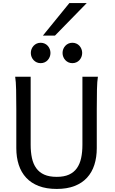

<svg xmlns="http://www.w3.org/2000/svg" viewBox="-20 -1209 743 1241"><path d="M612.8 -712.9Q607.9 -683.6 606.7 -630.1Q605.5 -576.7 605.5 -500.5V-251.5Q605.5 -191.9 589.8 -143.3Q574.2 -94.7 542.2 -60.1Q510.3 -25.4 461.4 -6.6Q412.6 12.2 346.7 12.2Q279.8 12.2 230.7 -6.6Q181.6 -25.4 149.4 -60.1Q117.2 -94.7 101.3 -143.3Q85.4 -191.9 85.4 -251.5V-500.5Q85.4 -572.8 84.2 -628.2Q83 -683.6 78.1 -712.9H178.2V-273.4Q178.2 -225.6 186.5 -187.3Q194.8 -148.9 214.4 -121.8Q233.9 -94.7 266.1 -80.3Q298.3 -65.9 346.7 -65.9Q394 -65.9 425.8 -80.3Q457.5 -94.7 476.8 -121.8Q496.1 -148.9 504.4 -187.3Q512.7 -225.6 512.7 -273.4V-712.9ZM179.2 -866.7Q179.2 -880.4 184.1 -892.3Q189 -904.3 197.5 -913.3Q206.1 -922.4 217.5 -927.5Q229 -932.6 242.7 -932.6Q256.3 -932.6 268.1 -927.5Q279.8 -922.4 288.1 -913.3Q296.4 -904.3 301.3 -892.3Q306.2 -880.4 306.2 -866.7Q306.2 -853 301.3 -841.1Q296.4 -829.1 288.1 -820.1Q279.8 -811 268.1 -805.9Q256.3 -800.8 242.7 -800.8Q229 -800.8 217.5 -805.9Q206.1 -811 197.5 -820.1Q189 -829.1 184.1 -841.1Q179.2 -853 179.2 -866.7ZM384.3 -866.7Q384.3 -880.4 389.2 -892.3Q394 -904.3 402.6 -913.3Q411.1 -922.4 422.6 -927.5Q434.1 -932.6 447.8 -932.6Q461.4 -932.6 473.1 -927.5Q484.9 -922.4 493.2 -913.3Q501.5 -904.3 506.3 -892.3Q511.2 -880.4 511.2 -866.7Q511.2 -853 506.3 -841.1Q501.5 -829.1 493.2 -820.1Q484.9 -811 473.1 -805.9Q461.4 -800.8 447.8 -800.8Q434.1 -800.8 422.6 -805.9Q411.1 -811 402.6 -820.1Q394 -829.1 389.2 -841.1Q384.3 -853 384.3 -866.7ZM540.5 -1189 335.4 -979H257.3L428.2 -1189Z"/></svg>

Font: Andika FrenchTight
Style: Regular
Weight: 400
Designer: Victor Gaultney, Annie Olsen, Julie Remington, Don Collingsworth, Eric Hays, Becca Hirsbrunner
Foundry: SIL International
Version: Version 5.000 ; Dig1 Dig4Opn Dig7 LnSpcTght